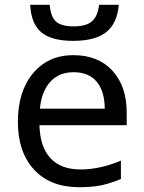

<svg xmlns="http://www.w3.org/2000/svg" viewBox="-20 -778 604 808"><path d="M191.4 -433.6Q154.8 -393.1 147.9 -320.8H420.9Q419.9 -396 386.2 -435.1Q352.5 -474.1 290 -474.1Q227.5 -474.1 191.4 -433.6ZM488.8 -102.1V-24.9Q444.3 -5.9 405.3 2Q366.2 9.8 313 9.8Q192.4 9.8 124 -63.5Q55.7 -136.7 55.2 -264.6Q55.2 -393.6 119.1 -469.7Q183.1 -545.9 288.1 -545.9Q393.1 -545.9 453.1 -480.5Q513.2 -415 513.2 -304.2V-251H146Q148.4 -159.7 192.4 -112.3Q236.3 -64.9 318.8 -64.9Q401.4 -64.9 488.8 -102.1ZM289.1 -606Q197.3 -606 154.3 -641.6Q111.3 -677.2 106.9 -757.8H189Q193.4 -707 215.8 -687Q238.3 -667 290.5 -667Q342.8 -667 367.2 -688.5Q391.6 -710 397 -757.8H480Q472.7 -678.7 426.8 -642.6Q380.9 -606.4 289.1 -606Z"/></svg>

Font: NotoSans
Style: Regular
Weight: 400
Designer: Monotype Design team
Foundry: Monotype Imaging Inc.
Version: Version 1.04